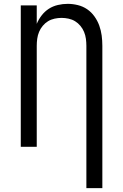

<svg xmlns="http://www.w3.org/2000/svg" viewBox="-20 -763 640 998"><path d="M429 215V-525Q429 -543 426.5 -561.5Q424 -580 417 -597Q410 -614 398 -628.5Q386 -643 370.5 -652.5Q355 -662 336.5 -666Q318 -670 300 -670Q282 -670 263.5 -666Q245 -662 229.5 -652.5Q214 -643 202 -628.5Q190 -614 183 -597Q176 -580 173.5 -561.5Q171 -543 171 -525V0H88V-735H171V-639Q181 -663 197 -683.5Q213 -704 234 -717.5Q255 -731 280.5 -737Q306 -743 332 -743Q358 -743 384.5 -736.5Q411 -730 433 -715Q455 -700 471 -677.5Q487 -655 496 -630Q505 -605 508.5 -578.5Q512 -552 512 -525V215Z"/></svg>

Font: Zed Sans Extended
Style: Regular
Weight: 400
Width: 7
Designer: Belleve Invis
Foundry: Belleve Invis
Version: Version 1.0.0; ttfautohint (v1.8.4)